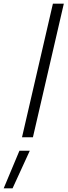

<svg xmlns="http://www.w3.org/2000/svg" viewBox="-45 -742 365 1038"><path d="M60 73 -25 276H23L116 73ZM74 0H133L300 -722H241Z"/></svg>

Font: Titillium Web
Style: Light Italic
Weight: 300
Italic angle: -13°
Version: Version 1.001;PS 57.000;hotconv 1.0.70;makeotf.lib2.5.55311